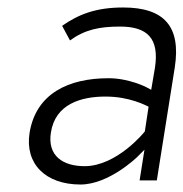

<svg xmlns="http://www.w3.org/2000/svg" viewBox="-20 -482 490 513"><path d="M59 -127C46 -44 102 11 195 11C271 11 346 -62 346 -62L366 -82L353 0H399L447 -302C464 -412 418 -462 309 -462C235 -462 189 -443 146 -413L167 -374C207 -403 246 -411 301 -411C374 -411 406 -379 394 -301L384 -242L371 -249C371 -249 325 -273 270 -273C163 -273 76 -232 59 -127ZM116 -128C128 -205 198 -224 262 -224C327 -224 370 -200 377 -197L367 -131C366 -129 292 -38 206 -38C149 -38 106 -65 116 -128Z"/></svg>

Font: Charger Sport
Style: ExLitObl
Weight: 200
Designer: Jasper
Foundry: Cannot Into Space Fonts
Version: Version 1.1